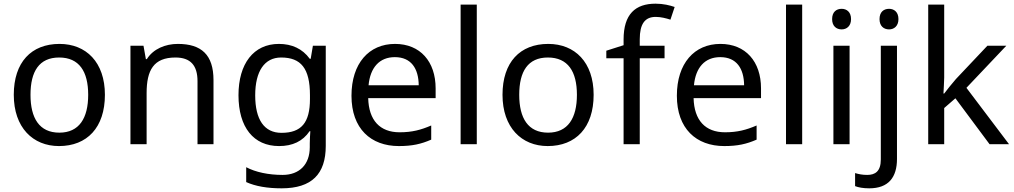

<svg xmlns="http://www.w3.org/2000/svg" viewBox="-20 -785 5521 1045"><path d="M551 -269C551 -446 449 -546 304 -546C150 -546 55 -446 55 -269C55 -91 159 10 301 10C454 10 551 -91 551 -269ZM146 -269C146 -396 193 -472 302 -472C411 -472 460 -396 460 -269C460 -142 411 -63 303 -63C194 -63 146 -142 146 -269Z M948 -546C880 -546 814 -519 779 -463H774L761 -536H690V0H778V-278C778 -403 816 -472 935 -472C1017 -472 1055 -429 1055 -343V0H1142V-349C1142 -487 1076 -546 948 -546Z M1498 -546C1360 -546 1278 -438 1278 -267C1278 -92 1360 10 1499 10C1572 10 1628 -16 1665 -71H1669C1668 -59 1666 -21 1666 -5V16C1666 110 1610 167 1518 167C1441 167 1371 152 1320 125V206C1371 229 1435 240 1513 240C1677 240 1753 162 1753 9V-536H1683L1671 -465H1666C1626 -520 1568 -546 1498 -546ZM1510 -472C1618 -472 1667 -413 1667 -267V-246C1667 -117 1620 -62 1512 -62C1418 -62 1369 -134 1369 -266C1369 -398 1420 -472 1510 -472Z M2130 -546C1988 -546 1893 -440 1893 -264C1893 -85 1998 10 2151 10C2224 10 2272 -1 2327 -25V-102C2271 -78 2223 -65 2155 -65C2048 -65 1987 -130 1984 -251H2351V-304C2351 -450 2267 -546 2130 -546ZM2129 -474C2218 -474 2258 -412 2259 -321H1986C1995 -417 2045 -474 2129 -474Z M2575 0V-760H2487V0Z M3211 -269C3211 -446 3109 -546 2964 -546C2810 -546 2715 -446 2715 -269C2715 -91 2819 10 2961 10C3114 10 3211 -91 3211 -269ZM2806 -269C2806 -396 2853 -472 2962 -472C3071 -472 3120 -396 3120 -269C3120 -142 3071 -63 2963 -63C2854 -63 2806 -142 2806 -269Z M3597 -468V-536H3462V-571C3462 -655 3490 -693 3549 -693C3578 -693 3607 -685 3629 -678L3652 -747C3626 -756 3590 -765 3548 -765C3438 -765 3374 -708 3374 -570V-539L3280 -509V-468H3374V0H3462V-468Z M3901 -546C3759 -546 3664 -440 3664 -264C3664 -85 3769 10 3922 10C3995 10 4043 -1 4098 -25V-102C4042 -78 3994 -65 3926 -65C3819 -65 3758 -130 3755 -251H4122V-304C4122 -450 4038 -546 3901 -546ZM3900 -474C3989 -474 4029 -412 4030 -321H3757C3766 -417 3816 -474 3900 -474Z M4346 0V-760H4258V0Z M4561 -737C4532 -737 4509 -720 4509 -681C4509 -643 4532 -625 4561 -625C4588 -625 4612 -643 4612 -681C4612 -720 4588 -737 4561 -737ZM4604 -536H4516V0H4604Z M4767 -681C4767 -643 4790 -625 4819 -625C4846 -625 4870 -643 4870 -681C4870 -720 4846 -737 4819 -737C4790 -737 4767 -720 4767 -681ZM4711 240C4816 240 4862 180 4862 80V-536H4774V83C4774 148 4743 167 4700 167C4674 167 4654 163 4634 157V228C4652 235 4677 240 4711 240Z M5119 -363V-760H5032V0H5119V-197L5180 -250L5366 0H5472L5240 -307L5457 -536H5354L5183 -355C5165 -335 5131 -292 5119 -276H5115C5116 -301 5119 -342 5119 -363Z"/></svg>

Font: Noto Sans Brahmi
Style: Regular
Weight: 400
Designer: Monotype Design Team
Foundry: Monotype Imaging Inc.
Version: Version 2.004